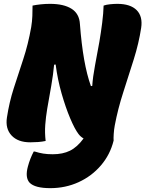

<svg xmlns="http://www.w3.org/2000/svg" viewBox="-20 -730 755 997"><path d="M217 2Q198 6 178 7.5Q158 9 137 9Q73 9 40 -26.5Q7 -62 16 -120Q28 -199 51.5 -272Q75 -345 100.5 -422Q126 -499 142 -589Q147 -620 148 -647Q149 -674 149 -701Q168 -705 192 -707.5Q216 -710 240 -710Q311 -710 351.5 -684.5Q392 -659 395 -605Q403 -500 417 -421Q431 -342 452 -283L459 -284Q462 -330 473.5 -391Q485 -452 496 -513Q504 -560 510.5 -610.5Q517 -661 518 -701Q532 -706 552.5 -708Q573 -710 589 -710Q657 -710 689.5 -677.5Q722 -645 713 -585Q701 -506 674.5 -421.5Q648 -337 620 -250.5Q592 -164 576 -79Q572 -58 570.5 -34.5Q569 -11 570 0Q552 73 504 129Q456 185 388 216Q320 247 241 247Q162 247 134 219Q109 192 125 134Q136 93 155 57H161Q183 64 204.5 67.5Q226 71 254 71Q306 71 343.5 52.5Q381 34 414 -11Q398 -20 387 -35Q368 -60 344.5 -115.5Q321 -171 300 -244Q279 -317 269 -395L261 -394Q256 -341 246.5 -286.5Q237 -232 225 -164Q218 -122 215 -81.5Q212 -41 217 2Z"/></svg>

Font: Recursive Sn Csl St XBk
Style: Italic
Weight: 1000
Italic angle: -15°
Version: Version 1.085;hotconv 1.1.0;makeotfexe 2.6.0; ttfautohint (v